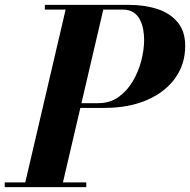

<svg xmlns="http://www.w3.org/2000/svg" viewBox="-62 -770 782 790"><path d="M220.5 -326 225 -345.5H342.5Q390 -345.5 425.2 -370.5Q460.5 -395.5 484 -435Q507.5 -474.5 519.2 -519.8Q531 -565 531 -606Q531 -628 527 -650Q523 -672 513.2 -690.2Q503.5 -708.5 486.5 -719.5Q469.5 -730.5 442.5 -730.5H363L197 -19.5H293V0H-42.5V-19.5H42L208 -730.5H122.5V-750H467.5Q533 -750 585.8 -732.8Q638.5 -715.5 669.2 -678.2Q700 -641 700 -581Q700 -506 658.8 -448.5Q617.5 -391 542.8 -358.5Q468 -326 367.5 -326Z"/></svg>

Font: Bodoni Moda 11pt
Style: Bold Italic
Weight: 700
Italic angle: -13°
Designer: Owen Earl
Foundry: indestructible type
Version: Version 2.004